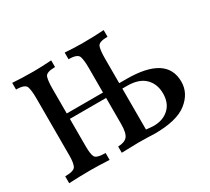

<svg xmlns="http://www.w3.org/2000/svg" viewBox="-134 -924 1266 1156"><g transform="rotate(-30 499.0 -346.5)"><path d="M663.6 -43.9Q727.5 -43.9 768.1 -81.3Q808.6 -118.7 808.6 -185.1Q808.6 -251.5 767.3 -292.2Q726.1 -333 643.1 -333H610.8V-48.3Q648.4 -43.9 663.6 -43.9ZM329.6 0.5Q249 -3.4 202.1 -3.4Q123 -3.4 48.8 0.5V-47.4Q111.3 -47.4 122.3 -70.6Q133.3 -93.8 133.3 -144V-542Q133.3 -593.8 124.8 -620.8Q116.2 -647.9 53.7 -647.9V-694.3Q118.2 -689.5 202.1 -689.5Q254.4 -689.5 324.7 -694.3V-647.9Q263.2 -647.9 254.6 -622.3Q246.1 -596.7 246.1 -543V-370.6H498V-542Q498 -593.8 489.5 -620.8Q481 -647.9 418.5 -647.9V-694.3Q482.9 -689.5 542.5 -689.5Q619.1 -689.5 689.5 -694.3V-647.9Q627.9 -647.9 619.4 -622.3Q610.8 -596.7 610.8 -543V-370.6H660.6Q939.5 -370.6 939.5 -191.9Q939.5 -111.3 868.9 -55.7Q798.3 0 644 0Q600.1 -2.4 531.7 -2.9L414.6 0V-43.5Q460 -44.4 479 -66.7Q498 -88.9 498 -152.8V-333H246.1V-141.1Q246.1 -89.8 256.3 -68.6Q266.6 -47.4 329.6 -47.4Z"/></g></svg>

Font: Kelvinch
Style: Bold
Weight: 700
Designer: Paul James Miller
Foundry: High-Logic / Made with FontCreator
Version: Version 3.501;March 28, 2021;FontCreator 13.0.0.2683 64-bit